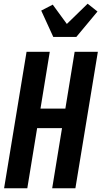

<svg xmlns="http://www.w3.org/2000/svg" viewBox="-20 -1014 547 1034"><path d="M2 0 123 -735H248L198 -429H332L382 -735H507L386 0H261L314 -324H180L127 0ZM267 -815 202 -957 264 -989 340 -885 452 -994 505 -952 391 -815Z"/></svg>

Font: Iosevka Extrabold
Style: Italic
Weight: 800
Italic angle: -9°
Monospace: yes
Designer: Belleve Invis
Foundry: Belleve Invis
Version: Version 32.5.0; ttfautohint (v1.8.4)